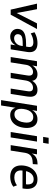

<svg xmlns="http://www.w3.org/2000/svg" viewBox="1311 -2061 930 3592"><g transform="rotate(90 1776.0 -265.0)"><path d="M160 0 48 -492H152L228 -88H211L417 -492H523L255 0Z M667 9Q620 9 585 -12.5Q550 -34 533 -69Q516 -104 522 -147Q528 -197 560 -228Q592 -259 652 -273.5Q712 -288 803 -288H865L856 -225H805Q741 -225 702 -218.5Q663 -212 644 -195Q625 -178 620 -146Q615 -108 637.5 -86Q660 -64 699 -64Q731 -64 760 -80Q789 -96 810 -125.5Q831 -155 837 -195L857 -322Q866 -375 844.5 -399.5Q823 -424 769 -424Q731 -424 690 -412.5Q649 -401 605 -375L583 -445Q613 -463 647 -476Q681 -489 717 -495Q753 -501 788 -501Q852 -501 891.5 -479.5Q931 -458 946.5 -415Q962 -372 952 -308L903 0H813L829 -106H834Q818 -69 792.5 -43Q767 -17 735 -4Q703 9 667 9Z M1047 0 1125 -492H1220L1203 -392H1199Q1224 -443 1269.5 -472Q1315 -501 1368 -501Q1424 -501 1456 -473Q1488 -445 1493 -393L1488 -394Q1513 -443 1558 -472Q1603 -501 1662 -501Q1710 -501 1741 -480.5Q1772 -460 1784 -418Q1796 -376 1786 -313L1737 0H1637L1685 -308Q1692 -348 1687 -372Q1682 -396 1665.5 -407Q1649 -418 1621 -418Q1587 -418 1559 -402Q1531 -386 1512.5 -357Q1494 -328 1487 -288L1441 0H1342L1391 -308Q1398 -347 1392 -371Q1386 -395 1369.5 -406.5Q1353 -418 1326 -418Q1301 -418 1279 -408Q1257 -398 1239 -381Q1221 -364 1209 -340.5Q1197 -317 1193 -289L1147 0Z M1853 180 1959 -492H2055L2038 -387H2033Q2051 -426 2077.5 -451Q2104 -476 2137 -488.5Q2170 -501 2208 -501Q2269 -501 2308.5 -469.5Q2348 -438 2364 -380.5Q2380 -323 2370 -245Q2360 -167 2328.5 -110Q2297 -53 2247.5 -22Q2198 9 2133 9Q2077 9 2040.5 -20Q2004 -49 1993 -102H1998L1953 180ZM2118 -70Q2160 -70 2191 -92Q2222 -114 2242.5 -155Q2263 -196 2270 -253Q2282 -334 2256 -378Q2230 -422 2171 -422Q2130 -422 2098.5 -400.5Q2067 -379 2047 -338Q2027 -297 2019 -240Q2008 -158 2033.5 -114Q2059 -70 2118 -70Z M2541 -607 2558 -710H2670L2653 -607ZM2450 0 2528 -492H2629L2551 0Z M2695 0 2773 -492H2867L2849 -379H2845Q2867 -433 2910 -464.5Q2953 -496 3015 -500L3056 -503L3050 -414L2981 -408Q2942 -404 2912 -387Q2882 -370 2864 -340.5Q2846 -311 2839 -270L2797 0Z M3290 9Q3212 9 3161 -21Q3110 -51 3089 -108.5Q3068 -166 3078 -247Q3089 -325 3123.5 -381.5Q3158 -438 3212.5 -469.5Q3267 -501 3336 -501Q3404 -501 3446 -471Q3488 -441 3504 -385.5Q3520 -330 3510 -254L3505 -221H3154L3164 -286H3445L3426 -269Q3435 -323 3427 -358.5Q3419 -394 3395.5 -412Q3372 -430 3332 -430Q3291 -430 3259.5 -410Q3228 -390 3207 -353.5Q3186 -317 3177 -266L3173 -240Q3163 -184 3174.5 -145.5Q3186 -107 3218 -87.5Q3250 -68 3299 -68Q3337 -68 3375.5 -80Q3414 -92 3447 -117L3473 -49Q3435 -19 3386 -5Q3337 9 3290 9Z"/></g></svg>

Font: Nunito Sans 10pt SemiCondensed SemiBold
Style: Italic
Weight: 600
Width: 4
Italic angle: -9°
Designer: Vernon Adams
Foundry: Vernon Adams
Version: Version 3.101;gftools[0.9.27]